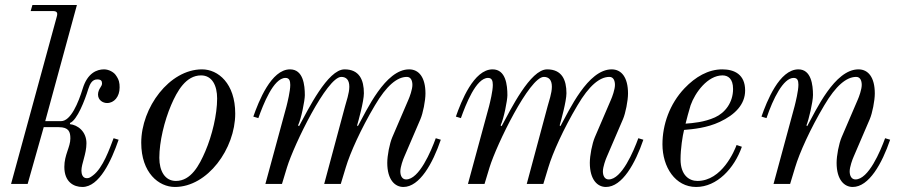

<svg xmlns="http://www.w3.org/2000/svg" viewBox="-20 -732 3586 764"><path d="M24 0H90L154 -226H214C254 -226 260 -207 260 -181C260 -147 236 -116 236 -68C236 -8 273 12 308 12C375 12 423 -92 452 -176L432 -182C416 -140 390 -64 350 -34C337 -24 333 -23 325 -23C308 -23 304 -41 304 -53C304 -81 324 -119 324 -162C324 -209 289 -235 258 -238L259 -243C287 -254 318 -334 331 -377C338 -399 347 -416 367 -416C382 -416 386 -410 386 -400C386 -394 383 -389 379 -383C375 -377 370 -367 370 -356C370 -333 390 -322 406 -322C434 -322 456 -347 456 -384C456 -402 454 -415 440 -434C433 -444 414 -456 394 -456C366 -456 328 -442 309 -379C292 -324 262 -250 223 -250H160L286 -712H109L102 -688H190C205 -688 211 -683 206 -666Z M614 -104C614 -168 634 -251 661 -314C685 -370 720 -432 780 -432C824 -432 844 -392 844 -340C844 -276 824 -193 797 -130C773 -74 740 -12 680 -12C636 -12 614 -52 614 -104ZM542 -164C542 -44 612 12 676 12C806 12 916 -140 916 -280C916 -400 848 -456 784 -456C654 -456 542 -304 542 -164Z M988 -268 1008 -262C1027 -315 1068 -422 1116 -422C1131 -422 1135 -411 1135 -394C1135 -369 1124 -325 1120 -309L1036 0H1102L1122 -66C1150 -157 1281 -426 1338 -426C1357 -426 1370 -415 1370 -387C1370 -361 1358 -328 1353 -309L1270 0H1336L1356 -66C1373 -123 1416 -219 1472 -313C1518 -391 1560 -426 1599 -426C1615 -426 1621 -411 1621 -394C1621 -376 1610 -346 1605 -335L1541 -186C1530 -160 1521 -113 1521 -84C1521 -16 1552 12 1585 12C1650 12 1702 -82 1734 -176L1714 -182C1695 -130 1648 -18 1596 -18C1580 -18 1573 -33 1573 -50C1573 -68 1584 -98 1589 -109L1653 -258C1663 -281 1673 -331 1673 -360C1673 -424 1647 -456 1608 -456C1513 -456 1439 -293 1404 -230L1401 -233C1406 -250 1428 -329 1428 -361C1428 -414 1410 -456 1351 -456C1284 -456 1206 -296 1170 -230L1166 -233C1179 -260 1193 -333 1193 -353C1193 -393 1187 -456 1134 -456C1059 -456 1009 -328 988 -268Z M1794 -268 1814 -262C1833 -315 1874 -422 1922 -422C1937 -422 1941 -411 1941 -394C1941 -369 1930 -325 1926 -309L1842 0H1908L1928 -66C1956 -157 2087 -426 2144 -426C2163 -426 2176 -415 2176 -387C2176 -361 2164 -328 2159 -309L2076 0H2142L2162 -66C2179 -123 2222 -219 2278 -313C2324 -391 2366 -426 2405 -426C2421 -426 2427 -411 2427 -394C2427 -376 2416 -346 2411 -335L2347 -186C2336 -160 2327 -113 2327 -84C2327 -16 2358 12 2391 12C2456 12 2508 -82 2540 -176L2520 -182C2501 -130 2454 -18 2402 -18C2386 -18 2379 -33 2379 -50C2379 -68 2390 -98 2395 -109L2459 -258C2469 -281 2479 -331 2479 -360C2479 -424 2453 -456 2414 -456C2319 -456 2245 -293 2210 -230L2207 -233C2212 -250 2234 -329 2234 -361C2234 -414 2216 -456 2157 -456C2090 -456 2012 -296 1976 -230L1972 -233C1985 -260 1999 -333 1999 -353C1999 -393 1993 -456 1940 -456C1865 -456 1815 -328 1794 -268Z M2616 -158C2616 -67 2667 12 2750 12C2833 12 2902 -62 2932 -148L2911 -155C2903 -133 2853 -12 2755 -12C2723 -12 2688 -34 2688 -98C2688 -140 2696 -191 2702 -215C2738 -218 2793 -223 2844 -247C2904 -275 2945 -316 2945 -372C2945 -436 2902 -456 2854 -456C2798 -456 2747 -426 2704 -381C2644 -318 2616 -235 2616 -158ZM2708 -240C2710 -249 2723 -298 2728 -313C2746 -364 2796 -432 2855 -432C2877 -432 2897 -419 2897 -378C2897 -324 2865 -283 2825 -265C2783 -246 2737 -242 2708 -240Z M3010 -268 3030 -262C3056 -339 3097 -422 3138 -422C3153 -422 3157 -412 3157 -395C3157 -370 3146 -326 3142 -310L3058 0H3124L3144 -66C3161 -123 3204 -219 3260 -313C3306 -391 3348 -426 3387 -426C3403 -426 3409 -411 3409 -394C3409 -376 3398 -346 3393 -335L3329 -186C3318 -160 3309 -113 3309 -84C3309 -16 3340 12 3373 12C3438 12 3490 -82 3522 -176L3502 -182C3483 -130 3436 -18 3384 -18C3368 -18 3361 -33 3361 -50C3361 -68 3372 -98 3377 -109L3441 -258C3451 -281 3461 -331 3461 -360C3461 -424 3435 -456 3396 -456C3301 -456 3227 -293 3192 -230L3189 -233C3198 -255 3215 -326 3215 -354C3215 -394 3208 -456 3157 -456C3081 -456 3031 -328 3010 -268Z"/></svg>

Font: Old Standard
Style: Italic
Weight: 400
Italic angle: -15.2°
Designer: Alexey Kryukov <alexios@thessalonica.org.ru>
Version: Version 2.0